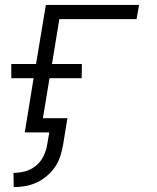

<svg xmlns="http://www.w3.org/2000/svg" viewBox="-20 -540 640 783"><path d="M36 223 35 165Q59 165 83 158.5Q107 152 126.5 136Q146 120 157 97.5Q168 75 172 52L181 0H81L117 -221H26V-279H127L167 -520H547L537 -462H222L192 -279H314L313 -221H182L155 -58H255L237 52Q233 75 225.5 98Q218 121 204 141.5Q190 162 170 178.5Q150 195 128 205Q106 215 82.5 219Q59 223 36 223Z"/></svg>

Font: Iosevka Aile Light Oblique
Style: Regular
Weight: 300
Italic angle: -9°
Designer: Belleve Invis
Foundry: Belleve Invis
Version: Version 31.1.0; ttfautohint (v1.8.4)